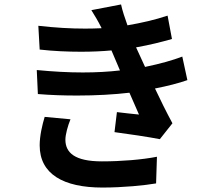

<svg xmlns="http://www.w3.org/2000/svg" viewBox="-20 -800 996 872"><path d="M182.9 -269.2C171.9 -233.3 160.2 -182.9 160.2 -139.9C160.2 -8.9 268.8 51.8 445 51.8C540.1 51.8 637.1 41.9 688.9 33L692.8 -88.1C625.7 -74.9 532 -67.1 442.8 -67.1C318.9 -67.1 277 -106.9 277 -165.8C277 -188.9 288 -229 300.1 -258.2ZM807.9 -543C766 -527 710.9 -511 638.8 -496.1L598 -584.9C660.9 -595.9 712 -609 761 -622.9L741.1 -729C683.9 -709.9 622.9 -696 558.9 -685C546.9 -719.1 535.9 -750.7 529.8 -779.8L394.9 -753.9C410.9 -728 424 -707 441.1 -672.9V-671.9C416.9 -670.8 392.8 -670.1 366.8 -670.1C301.8 -670.1 232.2 -674 154.1 -682.9L160.2 -574.9C223 -567.8 286.9 -565 348 -565C397 -565 444.2 -567.1 486.2 -571L524.9 -480.1C473.7 -474.1 416.9 -470.9 355.8 -470.9C290.8 -470.9 220.9 -474.8 147 -481.9L152 -372.9C210.9 -367.9 271 -366.1 331 -366.1C415.8 -366.1 497.9 -370.7 567.8 -378.9L611.2 -279.8C585.2 -282.7 547.9 -285.9 511 -290.8L500 -199.9C562.9 -191.8 654.1 -177.9 706 -168L763.1 -240.1C735.1 -291.9 708.1 -346.9 683.9 -398.1C740.1 -409.1 791.9 -422.2 831 -436.1Z"/></svg>

Font: Karasuma Gothic
Style: Bold
Weight: 700
Designer: Rasmus Andersson / Ryoko Nishizuka
Foundry: Genbu
Version: Version 1.00